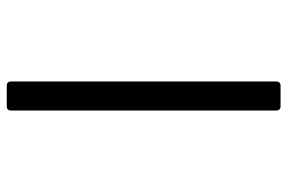

<svg xmlns="http://www.w3.org/2000/svg" viewBox="-161 -560 850 568"><g transform="rotate(90 264.0 -276.0)"><path d="M221 -668Q221 -681 234 -681H294Q307 -681 307 -668V116Q307 129 294 129H234Q221 129 221 116Z"/></g></svg>

Font: Young Serif Light
Style: Regular
Weight: 300
Designer: Bastien Sozeau
Foundry: NBR — Bastien Sozeau
Version: Version 5.001